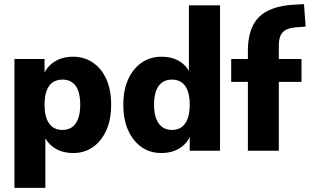

<svg xmlns="http://www.w3.org/2000/svg" viewBox="-20 -731 1502 931"><path d="M50 180V-445H196V-361H189Q202 -403 240.5 -429.5Q279 -456 334 -456Q389 -456 431 -427Q473 -398 496 -346.5Q519 -295 519 -223Q519 -151 495.5 -99Q472 -47 431 -18Q390 11 335 11Q280 11 242 -15Q204 -41 190 -84H200V180ZM283 -101Q325 -101 347 -132.5Q369 -164 369 -223Q369 -284 347 -314.5Q325 -345 283 -345Q240 -345 218 -314Q196 -283 196 -223Q196 -164 218 -132.5Q240 -101 283 -101Z M762 11Q707 11 666 -18Q625 -47 601.5 -99Q578 -151 578 -223Q578 -295 601.5 -346.5Q625 -398 666.5 -427Q708 -456 763 -456Q818 -456 855.5 -430.5Q893 -405 907 -362H896V-705H1047V0H900V-85H907Q894 -42 856 -15.5Q818 11 762 11ZM814 -101Q856 -101 878 -132.5Q900 -164 900 -223Q900 -283 878 -314Q856 -345 814 -345Q772 -345 749.5 -314.5Q727 -284 727 -223Q727 -164 749.5 -132.5Q772 -101 814 -101Z M1182 0V-334H1101V-445H1213L1182 -418V-485Q1182 -594 1235 -647.5Q1288 -701 1402 -708L1454 -711L1462 -602L1422 -599Q1389 -597 1369.5 -588Q1350 -579 1341 -560Q1332 -541 1332 -509V-416L1300 -445H1442V-334H1332V0Z"/></svg>

Font: Nunito Sans 12pt ExtraLight
Style: Weight 830 Width 84 Optical size 12.0 YTLC 445
Weight: 830
Width: 4
Designer: Vernon Adams
Foundry: Vernon Adams
Version: Version 3.101;gftools[0.9.27]